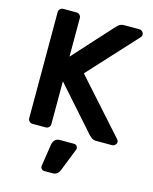

<svg xmlns="http://www.w3.org/2000/svg" viewBox="-137 -790 901 1129"><g transform="rotate(15 314.0 -225.0)"><path d="M78 0ZM616 -27Q616 -16 608 -8Q600 0 589 0H494Q477 0 467.5 -6.5Q458 -13 448 -23L213 -288V-27Q213 -16 205 -8Q197 0 186 0H105Q94 0 86 -8Q78 -16 78 -27V-673Q78 -684 86 -692Q94 -700 105 -700H186Q197 -700 205 -692Q213 -684 213 -673V-438L431 -678Q441 -689 451 -694.5Q461 -700 476 -700H568Q579 -700 587 -692Q595 -684 595 -673Q595 -666 589 -658L320 -365L609 -42Q616 -34 616 -27ZM285 50H372Q381 50 387.5 56.5Q394 63 394 72Q394 76 393 79L338 218Q326 250 295 250H243Q234 250 227.5 243.5Q221 237 221 228V226L242 89Q245 73 255.5 61.5Q266 50 285 50Z"/></g></svg>

Font: Hezaedrus Medium
Style: Regular
Weight: 500
Designer: Hubert & Fischer
Foundry: Hubert & Fischer
Version: Version 1.10;September 3, 2019;FontCreator 11.5.0.2425 64-bi